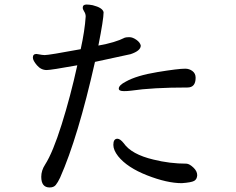

<svg xmlns="http://www.w3.org/2000/svg" viewBox="-20 -799 1040 847"><path d="M782 9Q717 9 629 -25.5Q541 -60 501 -110Q480 -137 480 -160Q480 -187 498 -187Q510 -187 526 -167Q560 -118 657 -95Q729 -77 803 -77Q816 -76 833 -60Q850 -44 850 -26Q849 -8 836.5 -1Q824 6 782 9ZM527 -397Q504 -397 504 -408Q504 -423 535 -439Q583 -466 674.5 -481Q766 -496 797 -496Q815 -496 829 -485.5Q843 -475 843 -456Q843 -413 807 -413Q653 -413 558 -399Q543 -397 527 -397ZM199 28Q162 28 162 -19Q162 -47 179 -73Q213 -126 252 -250Q291 -374 321 -511Q205 -490 186 -490Q161 -490 143 -511Q125 -532 125 -545Q125 -561 141 -561Q145 -561 165 -557L177 -556Q196 -556 336 -582Q354 -664 358 -726Q358 -738 351.5 -748Q345 -758 345 -765Q345 -779 362 -779Q373 -779 389 -776Q433 -765 437 -745Q437 -714 414 -598Q488 -611 531 -633Q538 -635 551 -635Q565 -635 581.5 -623.5Q598 -612 601 -598Q601 -575 556 -560L399 -526Q324 -193 245 -15Q235 6 226 17Q217 28 199 28Z"/></svg>

Font: LXGW WenKai Lite
Style: Bold
Weight: 700
Designer: LXGW / Fontworks Inc.
Foundry: LXGW / Fontworks Inc.
Version: Version 1.330;April 28, 2024